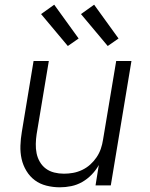

<svg xmlns="http://www.w3.org/2000/svg" viewBox="-20 -790 640 818"><path d="M235 8Q206 8 178 1Q150 -6 128.5 -22Q107 -38 92.5 -62Q78 -86 72 -113Q66 -140 67 -169.5Q68 -199 73 -228L123 -530H188L136 -218Q133 -198 132.5 -177Q132 -156 136 -136.5Q140 -117 150 -100Q160 -83 175.5 -71.5Q191 -60 211 -55Q231 -50 252 -50Q252 -50 252.5 -50Q253 -50 253 -50Q272 -50 291.5 -53.5Q311 -57 330 -66Q349 -75 364.5 -89Q380 -103 391.5 -120Q403 -137 409.5 -156Q416 -175 419 -195L475 -530H540L452 0H387L401 -87Q389 -65 370.5 -46Q352 -27 330 -14.5Q308 -2 283.5 3Q259 8 235 8ZM439 -594 325 -730 381 -770 485 -626ZM269 -594 155 -730 211 -770 315 -626Z"/></svg>

Font: Iosevka Curly LtExObl
Style: Regular
Weight: 300
Width: 7
Italic angle: -9°
Monospace: yes
Designer: Belleve Invis
Foundry: Belleve Invis
Version: Version 11.1.0; ttfautohint (v1.8.3)